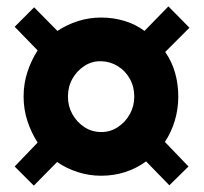

<svg xmlns="http://www.w3.org/2000/svg" viewBox="-20 -548 640 602"><path d="M86 34 26 -26 98 -101Q78 -132 66 -168.5Q54 -205 54 -245Q54 -286 66 -322.5Q78 -359 98 -390L26 -464L87 -525L160 -451Q190 -471 225 -482Q260 -493 297 -493Q335 -493 370 -482.5Q405 -472 433 -451L508 -528L574 -461L498 -385Q519 -355 529 -319.5Q539 -284 539 -245Q539 -206 528 -169.5Q517 -133 497 -103L571 -26L511 33L438 -42Q408 -20 372.5 -8.5Q337 3 297 3Q259 3 223.5 -8.5Q188 -20 159 -40ZM298 -134Q326 -134 349.5 -149.5Q373 -165 387 -190Q401 -215 401 -245Q401 -276 387 -301Q373 -326 349.5 -340.5Q326 -355 298 -356Q269 -357 245 -341.5Q221 -326 207 -301Q193 -276 193 -245Q193 -215 207 -190Q221 -165 244.5 -149.5Q268 -134 298 -134Z"/></svg>

Font: Nunito Sans 12pt Black
Style: Regular
Weight: 900
Designer: Vernon Adams
Foundry: Vernon Adams
Version: Version 3.101;gftools[0.9.27]